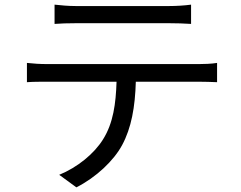

<svg xmlns="http://www.w3.org/2000/svg" viewBox="-20 -760 1040 827"><path d="M710 -660C739 -660 774 -659 803 -657V-740C774 -736 738 -734 710 -734H305C273 -734 243 -737 215 -740V-657C240 -659 273 -660 306 -660ZM183 -484C152 -484 123 -486 96 -489V-406C123 -408 152 -408 183 -408H482C479 -314 468 -230 424 -160C385 -97 313 -39 235 -7L309 47C394 4 470 -68 506 -135C546 -209 562 -300 565 -408H837C861 -408 893 -407 915 -406V-489C891 -485 858 -484 837 -484Z"/></svg>

Font: Noto Sans CJK JP Regular
Style: Regular
Weight: 400
Designer: Ryoko NISHIZUKA (kana & ideographs); Paul D. Hunt (Latin, Greek & Cyrillic); Wenlong ZHANG (bopomofo); Sandoll Communica
Foundry: Adobe Systems Incorporated
Version: Version 1.001;PS 1.001;hotconv 1.0.78;makeotf.lib2.5.61930